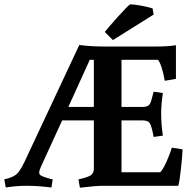

<svg xmlns="http://www.w3.org/2000/svg" viewBox="-42 -867 916 896"><path d="M441 -650H692Q742 -650 779 -656V-499L727 -490Q713 -567 695 -588H525V-368H625Q650 -368 658 -383Q664 -394 672 -428L675 -439L718 -433Q710 -380 710 -335Q710 -290 718 -234L675 -228Q667 -272 659 -288.5Q651 -305 625 -305H525V-63H705Q718 -74 735.5 -113.5Q753 -153 760 -178L810 -170Q809 -140 802.5 -80Q796 -20 790 0H441Q403 0 331 9L324 -30Q362 -38 379 -47.5Q396 -57 396 -79V-305H248L149 -89Q141 -72 141 -62Q141 -52 149 -48Q163 -40 194 -32L204 -30L198 8Q135 0 84 0Q33 0 -15 8L-22 -30Q14 -38 32 -51.5Q50 -65 72 -111L328 -657Q383 -650 441 -650ZM670 -828 675 -799 485 -680 447 -718Q461 -736 508 -788.5Q555 -841 566 -847Q614 -844 670 -828ZM396 -588H377L277 -368H396Z"/></svg>

Font: Buenard
Style: Bold
Weight: 700
Foundry: FontFuror
Version: Version 1.002 2011